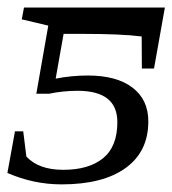

<svg xmlns="http://www.w3.org/2000/svg" viewBox="-46 -479 457 509"><path d="M117.2 9.8Q43 9.8 -26.4 -20.5L-6.3 -130.9H15.6L23.9 -64Q56.6 -28.8 121.6 -28.8Q189.5 -28.8 227.3 -59.6Q265.1 -90.3 265.1 -155.3Q265.1 -238.3 159.7 -238.3Q121.6 -238.3 84 -230.5H50.3L82 -411.1L11.7 -427.7L17.6 -459H391.1L362.3 -297.4H330.1L329.6 -382.3Q276.9 -389.2 172.9 -389.2H122.6L101.6 -270.5Q143.1 -278.8 187 -278.8Q263.2 -278.8 305.2 -246.8Q347.2 -214.8 347.2 -157.2Q347.2 -77.1 287.1 -33.7Q227.1 9.8 117.2 9.8Z"/></svg>

Font: Liberation Serif
Style: Italic
Weight: 400
Italic angle: -16.333°
Designer: Steve Matteson
Foundry: Ascender Corporation
Version: Version 2.1.5